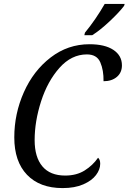

<svg xmlns="http://www.w3.org/2000/svg" viewBox="-20 -951 657 981"><path d="M53 -249Q53 -370 102 -480Q151 -590 239 -657.5Q327 -725 437 -725Q516 -725 559.5 -696Q603 -667 603 -617Q603 -580 577 -558Q551 -536 509 -536Q510 -592 492.5 -632.5Q475 -673 424 -673Q345 -673 284 -604.5Q223 -536 190 -433.5Q157 -331 157 -235Q157 -148 196.5 -101Q236 -54 313 -54Q371 -54 412.5 -80Q454 -106 481 -145Q492 -136 492 -114Q492 -85 470.5 -56.5Q449 -28 405.5 -9Q362 10 300 10Q183 10 118 -58Q53 -126 53 -249ZM414 -784Q469 -851 515 -931H617L614 -921Q589 -888 540 -842Q491 -796 451 -771H411Z"/></svg>

Font: Noto Serif Narrow
Style: Italic
Weight: 400
Width: 4
Italic angle: -12°
Designer: Monotype Design Team
Foundry: Monotype Imaging Inc.
Version: Version 1.001